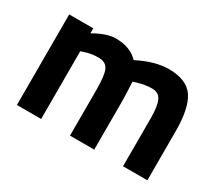

<svg xmlns="http://www.w3.org/2000/svg" viewBox="-99 -715 1037 918"><g transform="rotate(30 419.5 -256.0)"><path d="M195.8 0H62V-500H194.8V-472.2Q263.7 -512.2 313 -512.2Q394 -512.2 438 -464.8Q529.8 -511.7 606 -512.2Q705.1 -512.2 743.7 -454.6Q782.2 -397 782.2 -271V0H647.9V-267.1Q647.9 -331.1 633.8 -361.3Q620.1 -391.6 583 -391.6Q545.9 -391.6 500 -377.9L484.9 -373Q488.8 -297.9 488.8 -258.8V0H355V-256.8Q355 -331.1 341.8 -361.3Q328.1 -391.6 287.1 -391.6Q246.1 -391.6 208 -377.9L195.8 -374Z"/></g></svg>

Font: TitilliumWeb-Bold
Style: Bold
Weight: 700
Version: Version 1.001;PS 57.000;hotconv 1.0.70;makeotf.lib2.5.55311